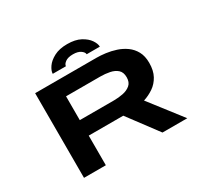

<svg xmlns="http://www.w3.org/2000/svg" viewBox="-176 -1133 1452 1375"><g transform="rotate(-30 550.0 -445.0)"><path d="M149.5 0V-700H656.5Q690 -700 731.2 -694.8Q772.5 -689.5 813.8 -676Q855 -662.5 889.5 -637.8Q924 -613 945 -574.5Q966 -536 966 -480Q966 -416.5 942.5 -373.5Q919 -330.5 880.8 -304.5Q842.5 -278.5 798.5 -264.5L1003.5 0H798.5L615.5 -245H330V0ZM330 -373H612.5Q651 -373 688.2 -380.5Q725.5 -388 750 -409Q774.5 -430 774.5 -471.5Q774.5 -513 751 -534Q727.5 -555 690.2 -562.5Q653 -570 612 -570H330ZM523.5 -890Q589.5 -890 632.5 -867Q675.5 -844 696.5 -812.8Q717.5 -781.5 717.5 -757H608.5Q608.5 -773.5 586 -789.8Q563.5 -806 522.5 -806Q481 -806 459 -789.8Q437 -773.5 437 -757H328Q328 -781.5 349.5 -812.8Q371 -844 414.5 -867Q458 -890 523.5 -890Z"/></g></svg>

Font: Trispace Expanded
Style: Bold
Weight: 700
Width: 7
Designer: Tyler Finck
Foundry: Etcetera Type Company
Version: Version 1.210; ttfautohint (v1.8.3)